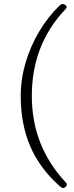

<svg xmlns="http://www.w3.org/2000/svg" viewBox="-20 -768 371 963"><path d="M296.9 175.3Q293.5 175.3 289.8 173.1Q286.1 170.9 283.2 168.5Q280.3 166 278.3 164.6Q179.2 76.2 131.6 -34.4Q84 -145 84 -287.1Q84 -371.1 108.4 -453.9Q132.8 -536.6 176.5 -609.9Q220.2 -683.1 278.3 -739.7Q286.6 -747.6 294.9 -747.6Q302.7 -747.6 309.1 -741.7Q314.5 -737.3 314.5 -733.4Q314.5 -728 305.2 -718.3Q139.6 -542.5 139.6 -287.1Q139.6 -36.1 308.1 145Q315.4 152.3 315.4 158.2Q315.4 164.6 307.6 170.4Q301.3 175.3 296.9 175.3Z"/></svg>

Font: JuniusX Light
Style: Regular
Weight: 300
Designer: Peter S. Baker
Foundry: Briery Creek Software
Version: Version 1.008